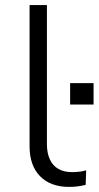

<svg xmlns="http://www.w3.org/2000/svg" viewBox="-20 -725 387 753"><path d="M251 8Q178 8 137 -34Q96 -76 96 -151V-705H164V-159Q164 -125 175.5 -100Q187 -75 209 -62.5Q231 -50 262 -50Q276 -50 290 -51.5Q304 -53 318 -57L316 0Q300 4 284 6Q268 8 251 8ZM255 -315V-399H347V-315Z"/></svg>

Font: Nunito Sans 10pt SemiExpanded Light
Style: Regular
Weight: 300
Width: 6
Designer: Vernon Adams
Foundry: Vernon Adams
Version: Version 3.101;gftools[0.9.27]